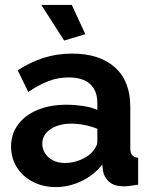

<svg xmlns="http://www.w3.org/2000/svg" viewBox="-20 -751 614 781"><path d="M25 -155Q25 -206 53.5 -244.5Q82 -283 133 -304Q184 -325 250 -325Q283 -325 317 -320Q351 -315 376 -304V-332Q376 -382 346.5 -409Q317 -436 259 -436Q216 -436 177 -421Q138 -406 95 -377L52 -465Q104 -499 158.5 -516Q213 -533 273 -533Q385 -533 447.5 -477Q510 -421 510 -317V-150Q510 -129 517.5 -120Q525 -111 542 -109V0Q524 3 509.5 5Q495 7 485 7Q445 7 424.5 -11Q404 -29 399 -55L396 -82Q362 -38 311 -14Q260 10 207 10Q155 10 113.5 -11.5Q72 -33 48.5 -70.5Q25 -108 25 -155ZM351 -128Q362 -140 369 -152Q376 -164 376 -174V-227Q352 -237 324 -242.5Q296 -248 271 -248Q219 -248 185.5 -225.5Q152 -203 152 -166Q152 -146 163 -128Q174 -110 195 -99Q216 -88 245 -88Q275 -88 304 -99.5Q333 -111 351 -128ZM148 -731H272L327 -612L241 -586Z"/></svg>

Font: Raleway Thin
Style: Bold
Weight: 700
Version: Version 4.026